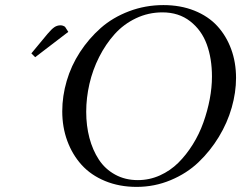

<svg xmlns="http://www.w3.org/2000/svg" viewBox="-20 -731 953 759"><path d="M104 -520 168 -597.2Q183.6 -615.7 194.6 -623.3Q205.6 -630.9 219.2 -630.9Q224.6 -630.9 229.2 -629.2Q233.9 -627.4 235.8 -626L237.8 -624L250 -605L119.1 -504.9ZM226.1 -291Q226.1 -351.1 243.7 -411.1Q261.2 -471.2 296.1 -524.9Q331.1 -578.6 378.4 -620.4Q425.8 -662.1 490.2 -686.5Q554.7 -710.9 626 -710.9Q693.4 -710.9 748.3 -689Q803.2 -667 838.9 -628.2Q874.5 -589.4 893.8 -536.9Q913.1 -484.4 913.1 -422.9Q913.1 -365.7 896 -305.7Q878.9 -245.6 845 -189.7Q811 -133.8 764.6 -89.6Q718.3 -45.4 654.5 -18.8Q590.8 7.8 520 7.8Q451.7 7.8 395.5 -15.4Q339.4 -38.6 302.7 -79.1Q266.1 -119.6 246.1 -173.8Q226.1 -228 226.1 -291ZM320.8 -289.1Q320.8 -233.9 333.5 -185.8Q346.2 -137.7 370.8 -100.1Q395.5 -62.5 435.1 -40.8Q474.6 -19 524.9 -19Q570.8 -19 612.1 -37.6Q653.3 -56.2 684.8 -87.4Q716.3 -118.7 741.9 -159.7Q767.6 -200.7 783.9 -246.6Q800.3 -292.5 809.1 -338.9Q817.9 -385.3 817.9 -428.2Q817.9 -499.5 797.4 -555.7Q776.9 -611.8 731.7 -647Q686.5 -682.1 622.1 -682.1Q566.4 -682.1 517.3 -658.7Q468.3 -635.3 432.9 -595.7Q397.5 -556.2 371.8 -505.4Q346.2 -454.6 333.5 -399.2Q320.8 -343.8 320.8 -289.1Z"/></svg>

Font: Dehuti Alt
Style: Bold-Italic
Weight: 700
Version: Version 1.2